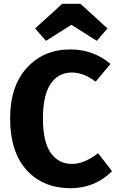

<svg xmlns="http://www.w3.org/2000/svg" viewBox="-20 -969 615 1006"><path d="M221 -755 164 -820 306 -949H402L543 -820L487 -755L354 -839ZM348 -710Q469 -710 559 -634L481 -541Q419 -589 356 -589Q286 -589 245.5 -530Q205 -471 205 -348Q205 -227 245.5 -168.5Q286 -110 358 -110Q420 -110 494 -166L567 -72Q478 17 350 17Q205 17 119 -78.5Q33 -174 33 -348Q33 -518 121 -614Q209 -710 348 -710Z"/></svg>

Font: FiraGO
Style: Bold
Weight: 700
Designer: bBox Type
Foundry: bBox Type GmbH
Version: Version 1.001;PS 001.001;hotconv 1.0.88;makeotf.lib2.5.64775